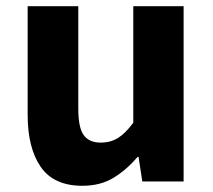

<svg xmlns="http://www.w3.org/2000/svg" viewBox="-20 -584 686 618"><path d="M245 14Q153 14 111 -47Q69 -108 69 -214V-564H232V-234Q232 -173 249.5 -149Q267 -125 304 -125Q336 -125 360 -140Q384 -155 409 -189V-564H571V0H438L426 -79H423Q387 -37 345 -11.5Q303 14 245 14Z"/></svg>

Font: Noto Sans SC Thin ExtraBold
Style: Regular
Weight: 800
Version: Version 2.004-H2;hotconv 1.0.118;makeotfexe 2.5.65603